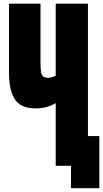

<svg xmlns="http://www.w3.org/2000/svg" viewBox="-20 -879 547 1018"><path d="M275.4 0V-332Q227.1 -304.2 170.9 -304.2Q127.9 -304.2 99.1 -317.6Q70.3 -331.1 55.2 -358.2Q40 -385.3 33.9 -418.5Q27.8 -451.7 27.8 -499V-859.4H194.8V-544.9Q194.8 -499 202.1 -482.7Q209.5 -466.3 233.9 -466.3Q256.8 -466.3 275.4 -478.5V-859.4H446.3V-157.7H506.8V118.7H356.4V0Z"/></svg>

Font: Anton
Style: Regular
Weight: 400
Designer: Vernon Adams, Tural Alisoy
Foundry: Vernon Adams
Version: Version 2.300